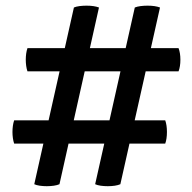

<svg xmlns="http://www.w3.org/2000/svg" viewBox="-20 -664 678 678"><path d="M101 -13.5Q108.5 -10 120.5 -8.2Q132.5 -6.5 145 -6.5Q158 -6.5 170 -8.2Q182 -10 190 -13.5L329.5 -637.5Q312.5 -644 285.5 -644Q273 -644 261 -642.5Q249 -641 241 -637.5ZM316 -13.5Q323.5 -10 335.5 -8.2Q347.5 -6.5 360.5 -6.5Q373.5 -6.5 385.2 -8.2Q397 -10 405 -13.5L545 -637.5Q528 -644 501 -644Q488.5 -644 476.5 -642.5Q464.5 -641 456 -637.5ZM563.5 -157Q569.5 -173.5 569.5 -198Q569.5 -222 563.5 -239H30Q27 -230.5 25.5 -219.8Q24 -209 24 -198Q24 -187 25.5 -176.2Q27 -165.5 30 -157ZM610.5 -412Q617 -429 617 -453Q617 -477 610.5 -494H77Q74 -485.5 72.5 -475Q71 -464.5 71 -453Q71 -442 72.5 -431.2Q74 -420.5 77 -412Z"/></svg>

Font: Signika Negative Light
Style: Regular
Weight: 400
Version: Version 2.001